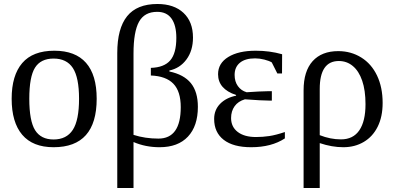

<svg xmlns="http://www.w3.org/2000/svg" viewBox="-20 -724 1968 957"><path d="M461.9 -231.9Q461.9 9.8 247.1 9.8Q143.6 9.8 90.8 -52.2Q38.1 -114.3 38.1 -231.9Q38.1 -348.1 90.8 -409.7Q143.6 -471.2 251 -471.2Q355.5 -471.2 408.7 -410.9Q461.9 -350.6 461.9 -231.9ZM374 -231.9Q374 -337.4 343.3 -384.8Q312.5 -432.1 247.1 -432.1Q183.1 -432.1 154.5 -386.7Q126 -341.3 126 -231.9Q126 -121.1 155 -75Q184.1 -28.8 247.1 -28.8Q311.5 -28.8 342.8 -76.7Q374 -124.5 374 -231.9Z M645.5 212.9H564.5V-459.5Q564.5 -582 613.5 -643.1Q662.6 -704.1 764.6 -704.1Q847.2 -704.1 894.5 -659.9Q941.9 -615.7 941.9 -536.6Q941.9 -471.7 909.4 -427.7Q877 -383.8 824.2 -372.6V-367.7Q896.5 -352.5 931.4 -309.6Q966.3 -266.6 966.3 -191.4Q966.3 -95.7 916.7 -43Q867.2 9.8 775.4 9.8Q705.1 9.8 645.5 -16.1ZM858.9 -535.2Q858.9 -597.7 835 -631.3Q811 -665 763.7 -665Q700.2 -665 672.9 -615.5Q645.5 -565.9 645.5 -457.5V-51.8Q703.1 -33.2 769.5 -33.2Q880.9 -33.2 880.9 -189.9Q880.9 -268.6 844.2 -306.6Q807.6 -344.7 731.9 -347.7V-385.7Q797.9 -387.7 828.4 -422.9Q858.9 -458 858.9 -535.2Z M1399.9 -34.2Q1333 9.8 1231.9 9.8Q1142.6 9.8 1095 -27.1Q1047.4 -64 1047.4 -131.3Q1047.4 -175.8 1076.9 -206.3Q1106.4 -236.8 1156.7 -247.1V-250.5Q1066.9 -280.3 1066.9 -354Q1066.9 -408.7 1117.7 -439.9Q1168.5 -471.2 1254.9 -471.2Q1324.2 -471.2 1386.2 -453.6L1385.7 -357.9H1362.3L1334.5 -413.1Q1321.3 -420.9 1297.6 -427Q1273.9 -433.1 1251.5 -433.1Q1202.6 -433.1 1176 -411.4Q1149.4 -389.6 1149.4 -350.6Q1149.4 -317.4 1165.8 -294.7Q1182.1 -272 1209.5 -264.2Q1229 -266.1 1267.8 -267.8Q1306.6 -269.5 1319.3 -269.5H1335V-222.7H1319.3Q1286.1 -222.7 1200.7 -229Q1167 -219.2 1149.4 -194.6Q1131.8 -169.9 1131.8 -135.7Q1131.8 -91.8 1164.8 -66.4Q1197.8 -41 1255.9 -41Q1289.6 -41 1322.3 -45.9Q1355 -50.8 1399.9 -65.9Z M1493.2 -273.9Q1493.2 -369.1 1538.3 -419.2Q1583.5 -469.2 1666 -469.2Q1729.5 -469.2 1780.5 -437.5Q1831.5 -405.8 1859.4 -347.2Q1887.2 -288.6 1887.2 -210.9Q1887.2 -142.1 1862.5 -92.5Q1837.9 -43 1793.2 -16.6Q1748.5 9.8 1691.4 9.8Q1634.3 9.8 1573.7 -10.7V212.9H1493.2ZM1679.7 -29.3Q1740.2 -29.3 1771 -74.5Q1801.8 -119.6 1801.8 -204.6Q1801.8 -273.9 1785.2 -322Q1768.6 -370.1 1738.5 -395Q1708.5 -419.9 1668.9 -419.9Q1573.7 -419.9 1573.7 -280.8V-50.3Q1626.5 -29.3 1679.7 -29.3Z"/></svg>

Font: Times New Roman
Style: Regular
Weight: 400
Designer: Steve Matteson
Foundry: Ascender Corporation
Version: Version 2.00.3